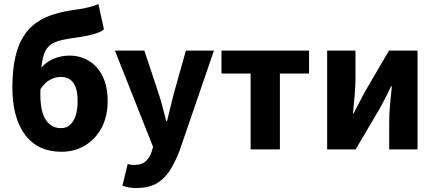

<svg xmlns="http://www.w3.org/2000/svg" viewBox="-20 -750 2181 964"><path d="M287.9 12Q170.2 12 106.2 -73.1Q42.2 -158.1 42.2 -310Q42.2 -399.5 56.9 -463.2Q71.5 -526.9 99 -569.2Q126.5 -611.6 165 -637.8Q203.6 -664.1 251.7 -678.7Q299.9 -693.4 355.1 -700.7Q385 -704.7 405.5 -709Q426 -713.4 442.2 -718.2Q458.4 -723 474 -730L501.8 -602.4Q482.8 -587.5 451.3 -578.7Q419.7 -569.9 385.8 -564.9Q332.4 -557.5 296.3 -550.2Q260.3 -542.9 237.6 -528Q214.9 -513 203.2 -483.7Q191.5 -454.4 187 -404.3Q182.6 -354.2 182.6 -275.4Q182.6 -189.8 210.1 -148.2Q237.6 -106.6 286.2 -106.6Q313.3 -106.6 331.8 -123.2Q350.4 -139.7 360.1 -170.1Q369.8 -200.4 369.8 -241.6Q369.8 -285.9 359.5 -312.8Q349.1 -339.7 330.2 -351.8Q311.2 -363.8 284.2 -363.8Q259.4 -363.8 232.6 -350.2Q205.9 -336.6 182.3 -301.3L175.7 -395Q201.5 -432.8 242.3 -451.9Q283 -470.9 329.1 -470.9Q381.2 -470.9 424.9 -445.3Q468.6 -419.7 494.5 -368.7Q520.5 -317.7 520.5 -241.6Q520.5 -165.3 490.1 -108.4Q459.7 -51.5 407.3 -19.7Q354.9 12 287.9 12Z M665.4 194Q642.7 194 626.5 191Q610.3 188 594.7 182.3L621.1 73.6Q632.4 76.6 639.6 77.4Q646.8 78.3 654.2 78.3Q691 78.3 711.4 59.9Q731.9 41.5 741 13.2L748.4 -12.7L557 -496.1H704.7L775.6 -282.7Q786.8 -249.4 795.9 -214.2Q805.1 -179 814.8 -142.1H818.8Q827.5 -177.4 835.8 -212.5Q844.1 -247.7 853.3 -282.7L913.5 -496.1H1054.2L882 5.4Q858.5 67.1 830.6 109.2Q802.6 151.3 763.2 172.6Q723.7 194 665.4 194Z M1238.3 0V-380.8H1092V-496.1H1531.7V-380.8H1385.3V0Z M1622.6 0V-496H1764.8V-358.4Q1764.8 -320.1 1761 -274.7Q1757.2 -229.3 1752.2 -180.3H1755.6Q1767.9 -206 1784.3 -236.3Q1800.6 -266.7 1811.9 -288.7L1933.1 -496H2076.4V0H1934.1V-138.1Q1934.1 -175.5 1938 -220.9Q1941.9 -266.2 1947.4 -316.2H1943.4Q1931.5 -290.2 1915.7 -259.5Q1899.9 -228.8 1887.6 -206.9L1765.8 0Z"/></svg>

Font: Source Sans 3 Variable
Style: Regular
Weight: 200
Designer: Paul D. Hunt
Foundry: Adobe Systems Incorporated
Version: Version 3.026